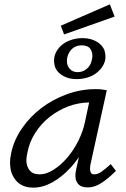

<svg xmlns="http://www.w3.org/2000/svg" viewBox="-20 -855 579 881"><path d="M133 6Q101 6 79 -6Q57 -18 44 -39.5Q31 -61 28.5 -80Q26 -99 26 -109Q26 -129 31 -151Q43 -211 80 -265Q117 -319 169.5 -359Q222 -399 286.5 -422.5Q351 -446 418 -446Q436 -446 447.5 -444.5Q459 -443 470 -441L395 -100Q393 -89 393 -81Q393 -72 396.5 -63.5Q400 -55 413 -55Q429 -55 447 -68Q465 -81 488 -102L512 -71Q475 -34 444 -14.5Q413 5 383 5Q367 5 355 0.5Q343 -4 335.5 -15Q328 -26 327 -36Q326 -46 326 -50Q326 -63 330 -80L342 -134Q323 -106 301 -83Q263 -42 219.5 -18Q176 6 133 6ZM162 -55Q193 -55 226.5 -76.5Q260 -98 289 -132Q318 -166 339.5 -209Q361 -252 370 -296L389 -385Q341 -384 296 -368Q248 -350 208.5 -319Q169 -288 141.5 -245Q114 -202 105 -151Q101 -133 101 -119Q101 -93 115.5 -74Q130 -55 162 -55ZM332 -492Q304 -492 283 -500.5Q262 -509 248.5 -523Q235 -537 231.5 -551.5Q228 -566 228 -576Q228 -586 230 -596Q234 -613 245.5 -629Q257 -645 273.5 -656Q290 -667 312 -673.5Q334 -680 359 -680Q387 -680 409 -671Q431 -662 444 -648Q457 -634 460.5 -620Q464 -606 464 -595Q464 -586 462 -577Q457 -558 445 -542.5Q433 -527 416 -515.5Q399 -504 377 -498Q355 -492 332 -492ZM274 -697 259 -737 484 -835 506 -779ZM337 -524Q360 -524 378.5 -539.5Q397 -555 402 -583Q404 -592 404 -600Q404 -618 393 -632.5Q382 -647 354 -647Q329 -647 311.5 -631.5Q294 -616 288 -589Q287 -581 287 -574Q287 -554 300 -539Q313 -524 337 -524Z"/></svg>

Font: Isabella Sans
Style: Italic
Weight: 400
Italic angle: -12°
Designer: Christian Thalmann (Catharsis Fonts), Cristiano Sobral
Foundry: The Isabella Sans Project Authors
Version: Version 2.026; ttfautohint (v1.8.4.7-5d5b-dirty)